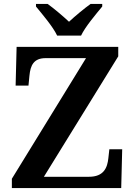

<svg xmlns="http://www.w3.org/2000/svg" viewBox="-20 -951 681 971"><path d="M269 -771H390C411 -816 466 -880 497 -918V-931H438C407 -909 359 -869 329 -841C299 -869 252 -909 221 -931H162V-918C193 -880 248 -816 269 -771ZM40 0H593L598 -196H533L528 -151C523 -103 505 -57 430 -57H202L578 -666V-714H64L59 -518H124L129 -569C134 -620 150 -657 211 -657H415L40 -47Z"/></svg>

Font: Noto Serif Oriya SemiBold
Style: Regular
Weight: 600
Designer: David Williams
Foundry: Google LLC, David Williams
Version: Version 1.051